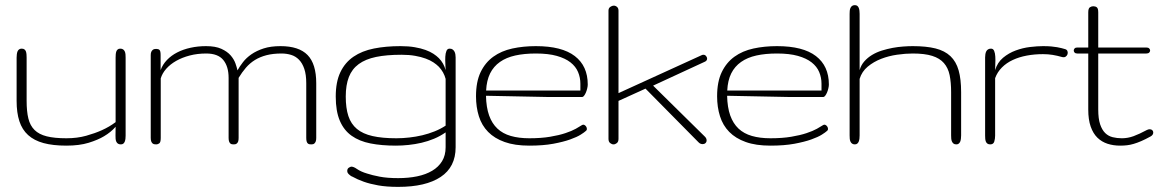

<svg xmlns="http://www.w3.org/2000/svg" viewBox="-20 -564 4533 750"><path d="M431.6 -68.8Q413.6 -47.9 386.2 -31.7Q362.8 -17.6 326.4 -6.3Q290 4.9 239.3 4.9Q187 4.9 150.1 -5.1Q113.3 -15.1 89.8 -36.4Q66.4 -57.6 55.7 -90.6Q44.9 -123.5 44.9 -169.9V-338.9Q44.9 -345.2 45.7 -351.6Q46.4 -357.9 48.3 -362.8Q50.3 -367.7 54.2 -370.8Q58.1 -374 64.5 -374Q71.8 -374 75.7 -370.8Q79.6 -367.7 81.3 -362.8Q83 -357.9 83.5 -351.6Q84 -345.2 84 -338.9V-169.9Q84 -128.9 90.8 -101.1Q97.7 -73.2 115 -56.2Q132.3 -39.1 162.4 -31.5Q192.4 -23.9 239.3 -23.9Q281.7 -23.9 316.7 -33.7Q351.6 -43.5 377.4 -55.2Q407.7 -68.8 431.6 -86.9V-338.9Q431.6 -345.2 432.1 -351.6Q432.6 -357.9 434.3 -362.8Q436 -367.7 439.7 -370.8Q443.4 -374 449.7 -374Q457 -374 461.2 -370.8Q465.3 -367.7 467.5 -362.8Q469.7 -357.9 470.2 -351.6Q470.7 -345.2 470.7 -338.9V-34.2Q470.7 -27.8 470 -21.7Q469.2 -15.6 467.3 -10.7Q465.3 -5.9 461.7 -2.9Q458 0 452.1 0Q444.8 0 440.7 -2.9Q436.5 -5.9 434.3 -10.7Q432.1 -15.6 431.6 -21.7Q431.2 -27.8 431.2 -34.2Z M1176.3 -238.8Q1176.3 -272.5 1168.7 -294.9Q1161.1 -317.4 1147.9 -330.8Q1134.8 -344.2 1117.2 -349.6Q1099.6 -355 1079.6 -355Q1046.4 -355 1021 -348.4Q995.6 -341.8 975.8 -329.6Q956.1 -317.4 940.7 -299.6Q925.3 -281.7 912.1 -259.8V-25.4Q912.1 -16.6 910.4 -11.7Q908.7 -6.8 905.8 -4.2Q902.8 -1.5 899.7 -0.7Q896.5 0 893.6 0Q890.1 0 886.5 -0.5Q882.8 -1 879.9 -3.4Q877 -5.9 875 -11Q873 -16.1 873 -25.4V-259.8Q873 -304.2 852.3 -329.6Q831.5 -355 785.6 -355Q751 -355 721.2 -347.2Q691.4 -339.4 668.2 -326.2Q645 -313 629.4 -295.4Q613.8 -277.8 607.9 -257.8V-25.4Q607.9 -8.3 602.3 -4.2Q596.7 0 590.8 0Q587.4 0 583.5 -0.5Q579.6 -1 576.4 -3.4Q573.2 -5.9 571 -11Q568.8 -16.1 568.8 -25.4V-349.1Q568.8 -356.9 571 -361.6Q573.2 -366.2 576.4 -368.9Q579.6 -371.6 583.3 -372.3Q586.9 -373 590.3 -373Q598.6 -373 603 -368.9Q607.4 -364.7 607.4 -349.1V-290Q615.2 -312 632.1 -329.6Q648.9 -347.2 672.1 -359.1Q695.3 -371.1 724.1 -377.4Q752.9 -383.8 784.7 -383.8Q821.8 -383.8 844.7 -373.3Q867.7 -362.8 880.9 -347.7Q894 -332.5 899.7 -316.4Q905.3 -300.3 907.7 -289.1Q916 -304.2 929 -321Q941.9 -337.9 961.9 -351.8Q981.9 -365.7 1009.8 -374.8Q1037.6 -383.8 1075.7 -383.8Q1147.5 -383.8 1181.4 -349.1Q1215.3 -314.5 1215.3 -238.8V-25.4Q1215.3 -16.6 1213.4 -11.7Q1211.4 -6.8 1208.7 -4.2Q1206.1 -1.5 1202.6 -0.7Q1199.2 0 1196.3 0Q1192.9 0 1189.2 -0.5Q1185.5 -1 1182.6 -3.4Q1179.7 -5.9 1178 -11Q1176.3 -16.1 1176.3 -25.4Z M1548.3 -350.1Q1490.2 -350.1 1449 -341.6Q1407.7 -333 1381.3 -313.7Q1355 -294.4 1342.8 -263.2Q1330.6 -231.9 1330.6 -187Q1330.6 -142.1 1340.8 -110.8Q1351.1 -79.6 1374.3 -60.3Q1397.5 -41 1435.3 -32.5Q1473.1 -23.9 1528.3 -23.9Q1553.7 -23.9 1579.3 -26.9Q1605 -29.8 1629.6 -35.6Q1654.3 -41.5 1677.5 -50.8Q1700.7 -60.1 1720.7 -73.2V-255.9Q1713.9 -282.2 1694.3 -303.2Q1685.5 -312 1673.1 -320.3Q1660.6 -328.6 1642.8 -335.2Q1625 -341.8 1601.6 -345.9Q1578.1 -350.1 1548.3 -350.1ZM1535.6 131.8Q1575.7 131.8 1609.6 124.8Q1643.6 117.7 1668.2 103Q1692.9 88.4 1706.8 65.7Q1720.7 43 1720.7 11.2V-46.9Q1699.7 -32.2 1675.8 -22.2Q1651.9 -12.2 1626.7 -6.3Q1601.6 -0.5 1575.9 2.2Q1550.3 4.9 1526.4 4.9Q1470.7 4.9 1427.2 -3.7Q1383.8 -12.2 1353.5 -33.7Q1323.2 -55.2 1307.4 -92.5Q1291.5 -129.9 1291.5 -187Q1291.5 -244.1 1309.6 -282Q1327.6 -319.8 1360.8 -342.5Q1394 -365.2 1440.7 -374.5Q1487.3 -383.8 1544.4 -383.8Q1575.7 -383.8 1599.9 -379.6Q1624 -375.5 1642.1 -368.9Q1660.2 -362.3 1672.9 -354Q1685.5 -345.7 1694.3 -336.9Q1713.9 -316.9 1720.7 -290Q1720.7 -300.8 1719.7 -315.2Q1718.8 -329.6 1719.5 -342.8Q1720.2 -356 1723.9 -365Q1727.5 -374 1736.3 -374Q1743.7 -374 1748 -370.8Q1752.4 -367.7 1755.1 -362.8Q1757.8 -357.9 1758.8 -351.8Q1759.8 -345.7 1759.8 -339.8V11.2Q1759.8 88.4 1701.4 127.2Q1643.1 166 1535.6 166Q1490.2 166 1457.5 160.2Q1424.8 154.3 1401.4 146Q1388.7 141.6 1377.4 136.5Q1366.2 131.3 1356.4 126Q1351.1 124.5 1346.7 120.1Q1342.8 117.2 1339.6 113.3Q1336.4 109.4 1336.4 104Q1336.4 94.7 1343 90.8Q1349.6 86.9 1352.5 86.9Q1356.4 86.9 1362.1 89.1Q1367.7 91.3 1374.5 96.2Q1390.1 106.9 1413.6 113.8Q1434.1 120.6 1463.6 126.2Q1493.2 131.8 1535.6 131.8Z M2047.9 -23.9Q2094.2 -23.9 2128.9 -29.8Q2163.6 -35.6 2188.5 -43.9Q2213.4 -52.2 2229.2 -61Q2245.1 -69.8 2253.9 -75.7Q2257.8 -78.1 2262.2 -76.2Q2266.6 -74.2 2269.5 -69.8Q2272.5 -65.4 2272.5 -60.3Q2272.5 -55.2 2267.6 -51.8Q2263.2 -47.4 2248.5 -38.1Q2233.9 -28.8 2207.3 -19.3Q2180.7 -9.8 2141.1 -2.4Q2101.6 4.9 2047.4 4.9Q1990.7 4.9 1951.2 -9.3Q1911.6 -23.4 1886.7 -48.8Q1861.8 -74.2 1850.6 -109.9Q1839.4 -145.5 1839.4 -188Q1839.4 -244.6 1857.4 -282.2Q1875.5 -319.8 1907 -342.5Q1938.5 -365.2 1981.2 -374.5Q2023.9 -383.8 2073.2 -383.8Q2174.8 -383.8 2225.3 -345Q2275.9 -306.2 2275.9 -233.9Q2275.9 -227.5 2273.9 -219Q2272 -210.4 2268.8 -202.9Q2265.6 -195.3 2261.7 -190.2Q2257.8 -185.1 2254.4 -185.1H2120.6L1878.4 -189.9Q1879.4 -144.5 1890.6 -113Q1901.9 -81.5 1922.9 -61.8Q1943.8 -42 1975.1 -33Q2006.3 -23.9 2047.9 -23.9ZM2073.2 -355Q2027.8 -355 1992.7 -347.2Q1957.5 -339.4 1932.9 -322Q1908.2 -304.7 1894.5 -277.3Q1880.9 -250 1878.9 -210.4H2247.1V-236.8Q2247.1 -261.2 2238 -282.7Q2229 -304.2 2208.5 -320.3Q2188 -336.4 2154.8 -345.7Q2121.6 -355 2073.2 -355Z M2733.9 -29.8Q2740.2 -23.4 2740.2 -15.6Q2740.2 -9.3 2735.8 -5.1Q2731.4 -1 2724.6 -1Q2720.7 -1 2716.3 -2.7Q2711.9 -4.4 2708 -8.8L2501.5 -217.8L2396 -169.9V-21.5Q2396 -10.3 2389.6 -5.1Q2383.3 0 2376.5 0Q2370.1 0 2363.5 -5.1Q2356.9 -10.3 2356.9 -21.5V-522.5Q2356.9 -532.2 2364 -537.1Q2371.1 -542 2377.4 -542Q2384.3 -542 2390.1 -537.1Q2396 -532.2 2396 -522.5V-200.2L2721.2 -348.6Q2724.1 -350.1 2727.5 -350.1Q2733.9 -350.1 2738 -345.2Q2742.2 -340.3 2742.2 -335Q2742.2 -331.5 2740.2 -328.4Q2738.3 -325.2 2733.9 -323.2L2531.2 -229.5Z M2989.7 -23.9Q3036.1 -23.9 3070.8 -29.8Q3105.5 -35.6 3130.4 -43.9Q3155.3 -52.2 3171.1 -61Q3187 -69.8 3195.8 -75.7Q3199.7 -78.1 3204.1 -76.2Q3208.5 -74.2 3211.4 -69.8Q3214.4 -65.4 3214.4 -60.3Q3214.4 -55.2 3209.5 -51.8Q3205.1 -47.4 3190.4 -38.1Q3175.8 -28.8 3149.2 -19.3Q3122.6 -9.8 3083 -2.4Q3043.5 4.9 2989.3 4.9Q2932.6 4.9 2893.1 -9.3Q2853.5 -23.4 2828.6 -48.8Q2803.7 -74.2 2792.5 -109.9Q2781.2 -145.5 2781.2 -188Q2781.2 -244.6 2799.3 -282.2Q2817.4 -319.8 2848.9 -342.5Q2880.4 -365.2 2923.1 -374.5Q2965.8 -383.8 3015.1 -383.8Q3116.7 -383.8 3167.2 -345Q3217.8 -306.2 3217.8 -233.9Q3217.8 -227.5 3215.8 -219Q3213.9 -210.4 3210.7 -202.9Q3207.5 -195.3 3203.6 -190.2Q3199.7 -185.1 3196.3 -185.1H3062.5L2820.3 -189.9Q2821.3 -144.5 2832.5 -113Q2843.8 -81.5 2864.7 -61.8Q2885.7 -42 2917 -33Q2948.2 -23.9 2989.7 -23.9ZM3015.1 -355Q2969.7 -355 2934.6 -347.2Q2899.4 -339.4 2874.8 -322Q2850.1 -304.7 2836.4 -277.3Q2822.8 -250 2820.8 -210.4H3189V-236.8Q3189 -261.2 3179.9 -282.7Q3170.9 -304.2 3150.4 -320.3Q3129.9 -336.4 3096.7 -345.7Q3063.5 -355 3015.1 -355Z M3734.4 -35.2Q3734.4 -28.8 3733.6 -22.5Q3732.9 -16.1 3731 -11.2Q3729 -6.3 3725.3 -3.2Q3721.7 0 3715.8 0Q3708.5 0 3704.6 -3.2Q3700.7 -6.3 3698.5 -11.2Q3696.3 -16.1 3695.8 -22.5Q3695.3 -28.8 3695.3 -35.2V-204.1Q3695.3 -242.2 3689.5 -270.5Q3683.6 -298.8 3667.2 -317.6Q3650.9 -336.4 3621.6 -345.7Q3592.3 -355 3545.4 -355Q3517.1 -355 3484.4 -350.3Q3451.7 -345.7 3422.1 -334.2Q3392.6 -322.8 3369.6 -303.7Q3346.7 -284.7 3337.9 -255.9V-35.2Q3337.9 -28.8 3337.2 -22.5Q3336.4 -16.1 3334.5 -11.2Q3332.5 -6.3 3328.9 -3.2Q3325.2 0 3319.3 0Q3312.5 0 3308.3 -3.2Q3304.2 -6.3 3302 -11.2Q3299.8 -16.1 3299.3 -22.5Q3298.8 -28.8 3298.8 -35.2V-509.8Q3298.8 -515.6 3299.3 -521.7Q3299.8 -527.8 3302 -532.7Q3304.2 -537.6 3308.3 -540.8Q3312.5 -543.9 3319.3 -543.9Q3325.2 -543.9 3328.9 -541Q3332.5 -538.1 3334.5 -533.2Q3336.4 -528.3 3337.2 -522.2Q3337.9 -516.1 3337.9 -509.8V-290Q3343.3 -309.6 3356.2 -324.2Q3369.1 -338.9 3386.5 -349.4Q3403.8 -359.9 3424.8 -366.5Q3445.8 -373 3467 -377Q3488.3 -380.9 3508.5 -382.3Q3528.8 -383.8 3545.4 -383.8Q3598.1 -383.8 3634.3 -374.8Q3670.4 -365.7 3692.6 -344.7Q3714.8 -323.7 3724.6 -289.3Q3734.4 -254.9 3734.4 -204.1Z M4140.6 -372.1Q4147.5 -370.1 4149.7 -364.3Q4151.9 -358.4 4150.1 -352.5Q4148.4 -346.7 4142.8 -342.8Q4137.2 -338.9 4128.4 -341.3Q4109.4 -346.7 4091.8 -349.6Q4074.2 -352.5 4054.2 -352.5Q4021 -352.5 3991 -346.9Q3960.9 -341.3 3936.3 -329.8Q3911.6 -318.4 3893.8 -300.5Q3876 -282.7 3867.2 -258.8V-34.2Q3867.2 -21.5 3863.8 -10.7Q3860.4 0 3848.1 0Q3841.3 0 3837.2 -2.9Q3833 -5.9 3831.1 -10.7Q3829.1 -15.6 3828.6 -21.7Q3828.1 -27.8 3828.1 -34.2V-339.8Q3828.1 -346.2 3829.1 -352.3Q3830.1 -358.4 3832.5 -363.3Q3835 -368.2 3839.6 -371.1Q3844.2 -374 3851.1 -374Q3859.9 -374 3863.5 -365Q3867.2 -356 3867.9 -342.8Q3868.7 -329.6 3867.9 -315.2Q3867.2 -300.8 3867.2 -290Q3876 -319.8 3898.2 -338.4Q3920.4 -356.9 3947.8 -366.9Q3975.1 -377 4003.7 -380.4Q4032.2 -383.8 4054.2 -383.8Q4072.8 -383.8 4086.2 -382.6Q4099.6 -381.3 4109.4 -379.6Q4119.1 -377.9 4126.5 -376Q4133.8 -374 4140.6 -372.1Z M4458 -378.4Q4465.3 -378.4 4469 -374.8Q4472.7 -371.1 4472.7 -366.7Q4472.7 -362.3 4469 -358.6Q4465.3 -355 4458 -355H4270V-136.2Q4270 -100.6 4277.3 -78.6Q4284.7 -56.6 4297.1 -44.4Q4309.6 -32.2 4326.4 -28.1Q4343.3 -23.9 4362.3 -23.9Q4385.7 -23.9 4408.2 -32.2Q4430.7 -40.5 4460 -56.2Q4465.8 -59.1 4471.2 -59.1Q4477.5 -59.1 4481.2 -55.4Q4484.9 -51.8 4484.9 -46.4Q4484.9 -36.6 4474.1 -30.8Q4453.6 -19.5 4437.7 -12.7Q4421.9 -5.9 4408.4 -2Q4395 2 4382.6 3.4Q4370.1 4.9 4355.5 4.9Q4329.1 4.9 4306.4 -2.4Q4283.7 -9.8 4266.8 -26.1Q4250 -42.5 4240.5 -69.6Q4231 -96.7 4231 -136.2V-355H4188Q4181.2 -355 4177.7 -358.6Q4174.3 -362.3 4174.3 -366.7Q4174.3 -371.1 4177.7 -374.8Q4181.2 -378.4 4188 -378.4H4231V-515.6Q4231 -531.2 4237.3 -535.4Q4243.7 -539.6 4250.5 -539.6Q4258.8 -539.6 4264.4 -535.4Q4270 -531.2 4270 -515.6V-378.4Z"/></svg>

Font: Gruppo
Style: Regular
Weight: 400
Foundry: Vernon Adams
Version: Version 1.000